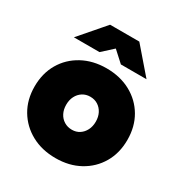

<svg xmlns="http://www.w3.org/2000/svg" viewBox="-169 -837 922 973"><g transform="rotate(30 291.5 -350.0)"><path d="M293 12Q213 12 151.5 -21.5Q90 -55 55 -114Q20 -173 20 -250Q20 -327 54.5 -386Q89 -445 150.5 -478.5Q212 -512 291 -512Q371 -512 432.5 -478.5Q494 -445 528.5 -386Q563 -327 563 -250Q563 -173 528.5 -114Q494 -55 433 -21.5Q372 12 293 12ZM293 -154Q318 -154 337 -166.5Q356 -179 367 -200.5Q378 -222 378 -250Q378 -278 367 -299.5Q356 -321 336.5 -333.5Q317 -346 291 -346Q266 -346 246.5 -333.5Q227 -321 216 -299.5Q205 -278 205 -250Q205 -222 216 -200.5Q227 -179 247 -166.5Q267 -154 293 -154ZM343 -565 196 -699V-712H366L493 -565ZM68 -565 195 -712H365V-699L218 -565Z"/></g></svg>

Font: Figtree Black
Style: Regular
Weight: 900
Designer: Erik Kennedy
Foundry: Erik Kennedy
Version: Version 2.001;gftools[0.9.30]